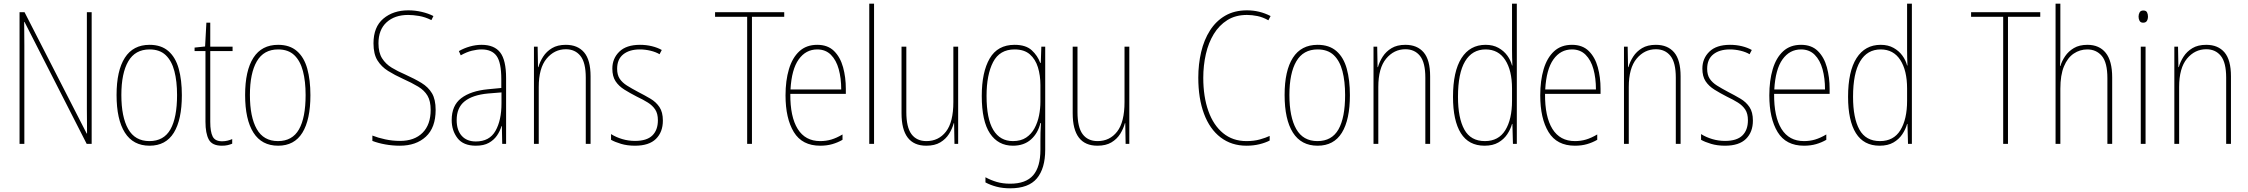

<svg xmlns="http://www.w3.org/2000/svg" viewBox="-20 -780 12190 1041"><path d="M477 0H450L113 -661H111Q111 -634 111.5 -605Q112 -576 112 -534V0H86V-714H113L450 -56H452Q452 -91 451.5 -127.5Q451 -164 451 -190V-714H477Z M966 -264Q966 -131 922.5 -60.5Q879 10 791 10Q702 10 657 -61Q612 -132 612 -265Q612 -397 657 -467Q702 -537 791 -537Q854 -537 893 -503Q932 -469 949 -407.5Q966 -346 966 -264ZM638 -265Q638 -146 675 -80.5Q712 -15 790 -15Q868 -15 904 -78.5Q940 -142 940 -265Q940 -339 925.5 -394.5Q911 -450 878.5 -481Q846 -512 791 -512Q713 -512 675.5 -447.5Q638 -383 638 -265Z M1184 -14Q1200 -14 1214 -17.5Q1228 -21 1239 -26V-1Q1227 4 1214 7Q1201 10 1183 10Q1130 10 1112 -23.5Q1094 -57 1094 -120V-503H1035V-522L1092 -528L1099 -657H1120V-527H1241V-503H1120V-119Q1120 -66 1133 -40Q1146 -14 1184 -14Z M1663 -264Q1663 -131 1619.5 -60.5Q1576 10 1488 10Q1399 10 1354 -61Q1309 -132 1309 -265Q1309 -397 1354 -467Q1399 -537 1488 -537Q1551 -537 1590 -503Q1629 -469 1646 -407.5Q1663 -346 1663 -264ZM1335 -265Q1335 -146 1372 -80.5Q1409 -15 1487 -15Q1565 -15 1601 -78.5Q1637 -142 1637 -265Q1637 -339 1622.5 -394.5Q1608 -450 1575.5 -481Q1543 -512 1488 -512Q1410 -512 1372.5 -447.5Q1335 -383 1335 -265Z M2342 -184Q2342 -88 2289 -39Q2236 10 2148 10Q2108 10 2069 3Q2030 -4 1999 -16V-45Q2029 -33 2068.5 -24.5Q2108 -16 2149 -16Q2227 -16 2271 -60Q2315 -104 2315 -184Q2315 -232 2298 -261Q2281 -290 2247 -310.5Q2213 -331 2164 -353Q2120 -373 2084 -395.5Q2048 -418 2026.5 -452.5Q2005 -487 2005 -545Q2005 -634 2058.5 -679Q2112 -724 2194 -724Q2231 -724 2267 -715.5Q2303 -707 2330 -693L2319 -671Q2285 -688 2252 -693.5Q2219 -699 2193 -699Q2120 -699 2076 -659Q2032 -619 2032 -545Q2032 -495 2051.5 -464Q2071 -433 2104 -413Q2137 -393 2177 -376Q2228 -353 2265 -330.5Q2302 -308 2322 -274.5Q2342 -241 2342 -184Z M2591 -537Q2660 -537 2692 -495.5Q2724 -454 2724 -356V0H2703L2701 -96H2699Q2691 -69 2674.5 -45Q2658 -21 2630.5 -5.5Q2603 10 2560 10Q2492 10 2460.5 -31Q2429 -72 2429 -129Q2429 -208 2480.5 -247.5Q2532 -287 2625 -296L2698 -303V-351Q2698 -441 2672.5 -476.5Q2647 -512 2591 -512Q2567 -512 2538.5 -505Q2510 -498 2478 -480L2468 -503Q2496 -519 2528 -528Q2560 -537 2591 -537ZM2625 -273Q2542 -265 2499 -230.5Q2456 -196 2456 -129Q2456 -74 2483.5 -43.5Q2511 -13 2560 -13Q2634 -13 2666.5 -70.5Q2699 -128 2699 -220V-279Z M3048 -537Q3112 -537 3147 -496Q3182 -455 3182 -366V0H3156V-359Q3156 -441 3127 -477Q3098 -513 3048 -513Q2986 -513 2943.5 -462Q2901 -411 2901 -308V0H2875V-527H2895L2897 -416H2899Q2907 -445 2925 -473Q2943 -501 2973 -519Q3003 -537 3048 -537Z M3574 -126Q3574 -64 3536.5 -27Q3499 10 3423 10Q3381 10 3347.5 0Q3314 -10 3293 -22V-53Q3320 -36 3353.5 -26Q3387 -16 3423 -16Q3487 -16 3517 -45.5Q3547 -75 3547 -128Q3547 -164 3532.5 -186Q3518 -208 3492.5 -224Q3467 -240 3433 -256Q3396 -275 3365.5 -294Q3335 -313 3317.5 -339.5Q3300 -366 3300 -408Q3300 -463 3338 -500Q3376 -537 3450 -537Q3484 -537 3514.5 -529.5Q3545 -522 3568 -509L3556 -486Q3536 -498 3507 -505Q3478 -512 3449 -512Q3393 -512 3359.5 -485.5Q3326 -459 3326 -407Q3326 -374 3340 -353Q3354 -332 3379.5 -316Q3405 -300 3439 -282Q3476 -263 3506.5 -245Q3537 -227 3555.5 -199.5Q3574 -172 3574 -126Z M4057 0H4031V-689H3857V-714H4232V-689H4057Z M4411 -537Q4468 -537 4502 -503.5Q4536 -470 4551 -415.5Q4566 -361 4566 -298V-271H4265Q4264 -147 4305 -81Q4346 -15 4427 -15Q4459 -15 4487.5 -23.5Q4516 -32 4548 -51V-22Q4522 -7 4492.5 1.5Q4463 10 4427 10Q4329 10 4284 -64Q4239 -138 4239 -263Q4239 -343 4257.5 -405Q4276 -467 4314 -502Q4352 -537 4411 -537ZM4411 -512Q4349 -512 4310.5 -458Q4272 -404 4266 -295H4541Q4541 -356 4527.5 -405Q4514 -454 4485 -483Q4456 -512 4411 -512Z M4719 0H4693V-760H4719Z M5175 -527V0H5155L5153 -112H5151Q5143 -82 5125.5 -54Q5108 -26 5078 -8Q5048 10 5002 10Q4868 10 4868 -166V-527H4894V-173Q4894 -90 4922 -52.5Q4950 -15 5003 -15Q5069 -15 5109 -66.5Q5149 -118 5149 -227V-527Z M5481 -537Q5542 -537 5574 -507.5Q5606 -478 5620 -439H5623L5626 -527H5647V32Q5647 133 5602 187Q5557 241 5457 241Q5417 241 5384 232.5Q5351 224 5323 209V181Q5352 197 5384.5 206.5Q5417 216 5457 216Q5542 216 5581.5 170.5Q5621 125 5621 32V-14Q5621 -39 5621.5 -61Q5622 -83 5624 -113H5621Q5608 -58 5570 -24Q5532 10 5472 10Q5392 10 5347.5 -56.5Q5303 -123 5303 -260Q5303 -389 5346 -463Q5389 -537 5481 -537ZM5481 -512Q5400 -512 5364.5 -443.5Q5329 -375 5329 -260Q5329 -136 5365.5 -75.5Q5402 -15 5472 -15Q5515 -15 5543.5 -34Q5572 -53 5589 -84.5Q5606 -116 5613.5 -153.5Q5621 -191 5621 -229V-319Q5621 -371 5607.5 -415Q5594 -459 5563.5 -485.5Q5533 -512 5481 -512Z M6103 -527V0H6083L6081 -112H6079Q6071 -82 6053.5 -54Q6036 -26 6006 -8Q5976 10 5930 10Q5796 10 5796 -166V-527H5822V-173Q5822 -90 5850 -52.5Q5878 -15 5931 -15Q5997 -15 6037 -66.5Q6077 -118 6077 -227V-527Z M6741 -699Q6679 -699 6634.5 -671Q6590 -643 6561 -595.5Q6532 -548 6518 -486.5Q6504 -425 6504 -358Q6504 -256 6531.5 -178.5Q6559 -101 6611.5 -58Q6664 -15 6738 -15Q6779 -15 6811 -24Q6843 -33 6864 -43V-18Q6841 -6 6808.5 2Q6776 10 6738 10Q6657 10 6598 -35Q6539 -80 6508 -163Q6477 -246 6477 -359Q6477 -432 6492.5 -498Q6508 -564 6540.5 -615Q6573 -666 6623 -695Q6673 -724 6741 -724Q6809 -724 6869 -693L6857 -670Q6827 -687 6797.5 -693Q6768 -699 6741 -699Z M7299 -264Q7299 -131 7255.5 -60.5Q7212 10 7124 10Q7035 10 6990 -61Q6945 -132 6945 -265Q6945 -397 6990 -467Q7035 -537 7124 -537Q7187 -537 7226 -503Q7265 -469 7282 -407.5Q7299 -346 7299 -264ZM6971 -265Q6971 -146 7008 -80.5Q7045 -15 7123 -15Q7201 -15 7237 -78.5Q7273 -142 7273 -265Q7273 -339 7258.5 -394.5Q7244 -450 7211.5 -481Q7179 -512 7124 -512Q7046 -512 7008.5 -447.5Q6971 -383 6971 -265Z M7600 -537Q7664 -537 7699 -496Q7734 -455 7734 -366V0H7708V-359Q7708 -441 7679 -477Q7650 -513 7600 -513Q7538 -513 7495.5 -462Q7453 -411 7453 -308V0H7427V-527H7447L7449 -416H7451Q7459 -445 7477 -473Q7495 -501 7525 -519Q7555 -537 7600 -537Z M8029 10Q7943 10 7900.5 -58Q7858 -126 7858 -255Q7858 -393 7904 -465Q7950 -537 8035 -537Q8075 -537 8104.5 -520.5Q8134 -504 8152.5 -478.5Q8171 -453 8178 -425H8180Q8179 -448 8178.5 -469Q8178 -490 8178 -511V-760H8204V0H8183L8180 -108H8178Q8170 -79 8152 -52Q8134 -25 8104 -7.5Q8074 10 8029 10ZM8031 -15Q8105 -15 8141.5 -74Q8178 -133 8178 -234V-300Q8178 -398 8141 -455Q8104 -512 8035 -512Q7962 -512 7923.5 -447.5Q7885 -383 7885 -255Q7885 -140 7919.5 -77.5Q7954 -15 8031 -15Z M8503 -537Q8560 -537 8594 -503.5Q8628 -470 8643 -415.5Q8658 -361 8658 -298V-271H8357Q8356 -147 8397 -81Q8438 -15 8519 -15Q8551 -15 8579.5 -23.5Q8608 -32 8640 -51V-22Q8614 -7 8584.5 1.5Q8555 10 8519 10Q8421 10 8376 -64Q8331 -138 8331 -263Q8331 -343 8349.5 -405Q8368 -467 8406 -502Q8444 -537 8503 -537ZM8503 -512Q8441 -512 8402.5 -458Q8364 -404 8358 -295H8633Q8633 -356 8619.5 -405Q8606 -454 8577 -483Q8548 -512 8503 -512Z M8958 -537Q9022 -537 9057 -496Q9092 -455 9092 -366V0H9066V-359Q9066 -441 9037 -477Q9008 -513 8958 -513Q8896 -513 8853.5 -462Q8811 -411 8811 -308V0H8785V-527H8805L8807 -416H8809Q8817 -445 8835 -473Q8853 -501 8883 -519Q8913 -537 8958 -537Z M9484 -126Q9484 -64 9446.5 -27Q9409 10 9333 10Q9291 10 9257.5 0Q9224 -10 9203 -22V-53Q9230 -36 9263.5 -26Q9297 -16 9333 -16Q9397 -16 9427 -45.5Q9457 -75 9457 -128Q9457 -164 9442.5 -186Q9428 -208 9402.5 -224Q9377 -240 9343 -256Q9306 -275 9275.5 -294Q9245 -313 9227.5 -339.5Q9210 -366 9210 -408Q9210 -463 9248 -500Q9286 -537 9360 -537Q9394 -537 9424.5 -529.5Q9455 -522 9478 -509L9466 -486Q9446 -498 9417 -505Q9388 -512 9359 -512Q9303 -512 9269.5 -485.5Q9236 -459 9236 -407Q9236 -374 9250 -353Q9264 -332 9289.5 -316Q9315 -300 9349 -282Q9386 -263 9416.5 -245Q9447 -227 9465.5 -199.5Q9484 -172 9484 -126Z M9745 -537Q9802 -537 9836 -503.5Q9870 -470 9885 -415.5Q9900 -361 9900 -298V-271H9599Q9598 -147 9639 -81Q9680 -15 9761 -15Q9793 -15 9821.5 -23.5Q9850 -32 9882 -51V-22Q9856 -7 9826.5 1.5Q9797 10 9761 10Q9663 10 9618 -64Q9573 -138 9573 -263Q9573 -343 9591.5 -405Q9610 -467 9648 -502Q9686 -537 9745 -537ZM9745 -512Q9683 -512 9644.5 -458Q9606 -404 9600 -295H9875Q9875 -356 9861.5 -405Q9848 -454 9819 -483Q9790 -512 9745 -512Z M10171 10Q10085 10 10042.5 -58Q10000 -126 10000 -255Q10000 -393 10046 -465Q10092 -537 10177 -537Q10217 -537 10246.5 -520.5Q10276 -504 10294.5 -478.5Q10313 -453 10320 -425H10322Q10321 -448 10320.5 -469Q10320 -490 10320 -511V-760H10346V0H10325L10322 -108H10320Q10312 -79 10294 -52Q10276 -25 10246 -7.5Q10216 10 10171 10ZM10173 -15Q10247 -15 10283.5 -74Q10320 -133 10320 -234V-300Q10320 -398 10283 -455Q10246 -512 10177 -512Q10104 -512 10065.5 -447.5Q10027 -383 10027 -255Q10027 -140 10061.5 -77.5Q10096 -15 10173 -15Z M10867 0H10841V-689H10667V-714H11042V-689H10867Z M11151 -493Q11151 -470 11150.5 -455Q11150 -440 11149 -422H11151Q11159 -449 11177 -475.5Q11195 -502 11224.5 -519.5Q11254 -537 11298 -537Q11362 -537 11397 -493.5Q11432 -450 11432 -360V0H11406V-356Q11406 -441 11376 -476.5Q11346 -512 11297 -512Q11257 -512 11223.5 -489.5Q11190 -467 11170.5 -420Q11151 -373 11151 -299V0H11125V-760H11151Z M11601 -723Q11616 -723 11621 -713Q11626 -703 11626 -691Q11626 -676 11620 -666.5Q11614 -657 11600 -657Q11586 -657 11580.5 -667Q11575 -677 11575 -690Q11575 -702 11580.5 -712.5Q11586 -723 11601 -723ZM11613 -527V0H11587V-527Z M11942 -537Q12006 -537 12041 -496Q12076 -455 12076 -366V0H12050V-359Q12050 -441 12021 -477Q11992 -513 11942 -513Q11880 -513 11837.5 -462Q11795 -411 11795 -308V0H11769V-527H11789L11791 -416H11793Q11801 -445 11819 -473Q11837 -501 11867 -519Q11897 -537 11942 -537Z"/></svg>

Font: Noto Sans Telugu Condensed Thin
Style: Regular
Weight: 100
Width: 3
Designer: Jelle Bosma - Monotype Design Team
Foundry: Monotype Imaging Inc.
Version: Version 2.005; ttfautohint (v1.8.4.7-5d5b)